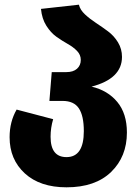

<svg xmlns="http://www.w3.org/2000/svg" viewBox="-20 -781 591 820"><path d="M371 -411Q440 -395 481 -345.5Q522 -296 522 -215Q522 -112 454.5 -46.5Q387 19 264 19Q151 19 86 -40.5Q21 -100 21 -195Q21 -261 51 -313L207 -272Q196 -235 196 -197Q196 -110 264 -110Q338 -110 338 -221Q338 -286 317 -318Q296 -350 247 -350H191L201 -473H263Q293 -473 309 -487.5Q325 -502 325 -525Q325 -547 309 -563.5Q293 -580 269 -593.5Q245 -607 221 -624Q197 -641 178 -671Q159 -701 155 -743L317 -761Q322 -739 343 -719.5Q364 -700 390 -683Q416 -666 441.5 -647Q467 -628 484 -600Q501 -572 501 -538Q501 -445 371 -411Z"/></svg>

Font: FiraGO ExtraBold
Style: Regular
Weight: 800
Designer: bBox Type
Foundry: bBox Type GmbH
Version: Version 1.001;PS 001.001;hotconv 1.0.88;makeotf.lib2.5.64775